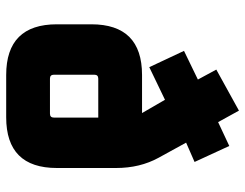

<svg xmlns="http://www.w3.org/2000/svg" viewBox="-108 -704 811 636"><g transform="rotate(90 298.0 -385.5)"><path d="M60 -168V-282Q60 -450 228 -450H354L310 -526L202 -474L148 -589L243 -635L210 -696L346 -771L384 -702L463 -739L516 -624L452 -596L502 -505Q536 -443 536 -364V-168Q536 0 368 0H228Q60 0 60 -168ZM227 -158Q227 -145 240 -145H356Q369 -145 369 -158V-305H240Q227 -305 227 -292Z"/></g></svg>

Font: Oxanium ExtraBold
Style: Regular
Weight: 800
Designer: Severin Meyer
Version: Version 2.000